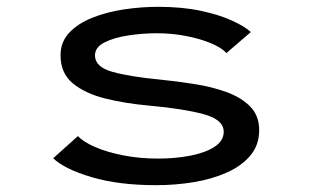

<svg xmlns="http://www.w3.org/2000/svg" viewBox="-20 -532 915 563"><path d="M438.5 11Q327 11 247.8 -12.8Q168.5 -36.5 136 -68L208.5 -133Q224 -116 259.2 -100.8Q294.5 -85.5 342.5 -76.2Q390.5 -67 443.5 -67Q494 -67 538 -75.5Q582 -84 609 -101.5Q636 -119 636 -145.5Q636 -181.5 576 -197.5Q516 -213.5 415.5 -222.5Q348 -228.5 289.2 -243Q230.5 -257.5 194 -287.2Q157.5 -317 157.5 -370Q157.5 -409 183.2 -436.2Q209 -463.5 251.2 -480.2Q293.5 -497 344 -504.5Q394.5 -512 444 -512Q514 -512 569 -500.2Q624 -488.5 661.2 -471.2Q698.5 -454 715.5 -438L644 -376.5Q630.5 -391.5 599.5 -404.8Q568.5 -418 526.8 -426.2Q485 -434.5 440 -434.5Q399 -434.5 357 -428.2Q315 -422 286.8 -407.8Q258.5 -393.5 258.5 -369.5Q258.5 -335.5 310 -321.2Q361.5 -307 450.5 -298.5Q499.5 -293.5 550.5 -285.5Q601.5 -277.5 644.2 -262Q687 -246.5 713.5 -219.8Q740 -193 740 -150.5Q740 -106.5 714 -75.8Q688 -45 644.5 -25.8Q601 -6.5 547.5 2.2Q494 11 438.5 11Z"/></svg>

Font: Trispace SemiExpanded
Style: Regular
Weight: 400
Width: 6
Designer: Tyler Finck
Foundry: Etcetera Type Company
Version: Version 1.210; ttfautohint (v1.8.3)